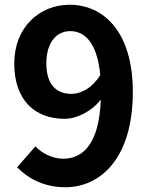

<svg xmlns="http://www.w3.org/2000/svg" viewBox="-20 -774 629 808"><path d="M280 -379C216 -379 175 -420 175 -507C175 -598 220 -643 275 -643C338 -643 389 -593 402 -458C366 -401 320 -379 280 -379ZM52 -70C96 -25 163 14 255 14C402 14 539 -107 539 -387C539 -644 413 -754 273 -754C146 -754 40 -659 40 -507C40 -350 129 -274 252 -274C303 -274 366 -305 404 -355C398 -169 329 -106 246 -106C202 -106 156 -129 129 -158Z"/></svg>

Font: Noto Sans Japanese Bold
Style: Bold
Weight: 700
Designer: Ryoko NISHIZUKA (kana & ideographs); Paul D. Hunt (Latin, Greek & Cyrillic); Wenlong ZHANG (bopomofo); Sandoll Communica
Foundry: Adobe Systems Incorporated
Version: Version 1.000;PS 1;hotconv 1.0.78;makeotf.lib2.5.61930